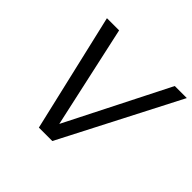

<svg xmlns="http://www.w3.org/2000/svg" viewBox="-168 -885 1071 1071"><g transform="rotate(45 367.0 -350.0)"><path d="M267 0 104 -700H200L333 -95L639 -700H734L373 0Z"/></g></svg>

Font: Host Grotesk
Style: Italic
Weight: 400
Italic angle: -8°
Designer: Doğukan Karapınar based on Poppins by Indian Type Foundry, Jonny Pinhorn
Foundry: Element Type
Version: Version 1.001; ttfautohint (v1.8.4.7-5d5b)